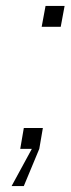

<svg xmlns="http://www.w3.org/2000/svg" viewBox="-20 -500 237 645"><path d="M133 -480H197L184 -410H120ZM60 -70H124L112 0L60 125H19L87 0H48Z"/></svg>

Font: Overused Grotesk Light
Style: Italic
Weight: 300
Italic angle: -10°
Version: Version 0.003